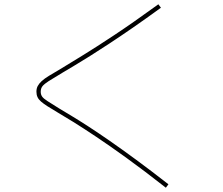

<svg xmlns="http://www.w3.org/2000/svg" viewBox="-20 -798 1040 896"><path d="M754 78Q652 -2 571 -60.5Q490 -119 428.5 -160Q367 -201 322 -229Q277 -257 246 -275Q219 -291 201 -302.5Q183 -314 171.5 -324Q160 -334 155 -345Q150 -356 150 -370Q150 -385 156 -396.5Q162 -408 174.5 -419.5Q187 -431 209 -444.5Q231 -458 262 -476Q303 -501 365 -539Q427 -577 514.5 -635Q602 -693 719 -778L731 -762Q661 -711 601 -669.5Q541 -628 491.5 -595.5Q442 -563 401.5 -537.5Q361 -512 329 -493Q297 -474 272 -459Q230 -434 208 -420Q186 -406 178 -395.5Q170 -385 170 -370Q170 -357 176.5 -347.5Q183 -338 202 -326Q221 -314 256 -292Q281 -277 315 -256.5Q349 -236 393 -207.5Q437 -179 492.5 -140.5Q548 -102 616 -52Q684 -2 766 62Z"/></svg>

Font: M PLUS 1 Thin Thin
Style: Regular
Weight: 250
Version: Version 1.001